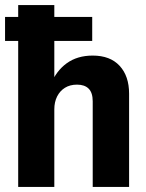

<svg xmlns="http://www.w3.org/2000/svg" viewBox="-20 -740 577 760"><path d="M0 -578V-673H345V-578ZM52 0V-720H195V0ZM347 0V-339Q347 -373 331 -389Q315 -405 285 -405Q257 -405 237 -392.5Q217 -380 206 -358Q195 -336 195 -307L180 -404Q202 -459 244 -489.5Q286 -520 347 -520Q416 -520 453.5 -479.5Q491 -439 491 -369V0Z"/></svg>

Font: Instrument Sans SemiCondensed
Style: Bold
Weight: 700
Width: 4
Designer: Rodrigo Fuenzalida
Foundry: fragTYPE
Version: Version 1.000;gftools[0.9.28]